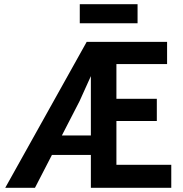

<svg xmlns="http://www.w3.org/2000/svg" viewBox="-20 -897 874 917"><path d="M5 0 394 -697H778V-591H536V-425H729V-319H536V-110H798V0H414V-157H228L147 0ZM360 -414 275.5 -250H414V-533.5ZM361 -786V-877H637V-786Z"/></svg>

Font: Alatsi
Style: Regular
Weight: 400
Designer: Spyros Zevelakis, Eben Sorkin
Foundry: www.sorkintype.com
Version: Version 1.008; ttfautohint (v1.8.4.7-5d5b)